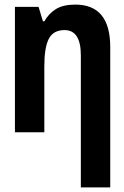

<svg xmlns="http://www.w3.org/2000/svg" viewBox="-20 -576 540 836"><path d="M460 240V-371Q460 -556 308 -556Q255 -556 223.5 -536.5Q192 -517 173 -483H167L148 -546H45V0H173V-288Q173 -369 192.5 -407Q212 -445 261 -445Q332 -445 332 -335V240Z"/></svg>

Font: Noto Sans Mono UI Condensed
Style: Bold
Weight: 700
Width: 3
Designer: Monotype Design team
Foundry: Monotype Imaging Inc.
Version: 1.000